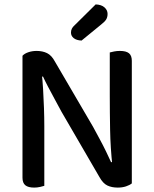

<svg xmlns="http://www.w3.org/2000/svg" viewBox="-20 -845 697 871"><path d="M82 -511 169 -516Q173 -482 175.5 -440Q178 -398 179.5 -355Q181 -312 181 -273V-2Q175 0 162 3Q149 6 135 6Q108 6 95 -4.5Q82 -15 82 -39ZM578 -97 490 -92Q481 -174 479.5 -255.5Q478 -337 478 -413V-607Q485 -609 497.5 -611.5Q510 -614 524 -614Q552 -614 565 -603.5Q578 -593 578 -569ZM578 -132V-160V-13Q568 -5 551.5 0.5Q535 6 514 6Q487 6 467 -3.5Q447 -13 431 -42L259 -338Q245 -364 229 -393.5Q213 -423 198.5 -450.5Q184 -478 175 -498L82 -476V-592Q91 -602 108.5 -608Q126 -614 146 -614Q173 -614 193.5 -604Q214 -594 229 -566L402 -270Q416 -244 432 -214.5Q448 -185 461.5 -157Q475 -129 484 -109ZM318 -730 414 -825Q440 -824 454 -811.5Q468 -799 468 -782Q468 -767 461.5 -756.5Q455 -746 438 -733L350 -661Q327 -662 314.5 -672Q302 -682 302 -697Q302 -707 306 -715Q310 -723 318 -730Z"/></svg>

Font: Baloo Tamma 2 Medium
Style: Regular
Weight: 500
Designer: Divya Kowshik, Shuchita Grover and Ek Type
Foundry: Ek Type
Version: Version 1.700